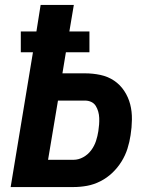

<svg xmlns="http://www.w3.org/2000/svg" viewBox="-20 -755 640 775"><path d="M23 0 113 -544H64V-628H127L144 -735H278L260 -628H341V-544H246L232 -459H323Q355 -459 385.5 -452.5Q416 -446 440.5 -429.5Q465 -413 481.5 -388Q498 -363 505.5 -334Q513 -305 512.5 -272.5Q512 -240 507 -209Q503 -182 494.5 -155Q486 -128 470.5 -103Q455 -78 433.5 -57.5Q412 -37 385.5 -23.5Q359 -10 331.5 -5Q304 0 277 0ZM277 -110Q297 -110 316 -120.5Q335 -131 348 -148.5Q361 -166 367.5 -186Q374 -206 377 -226Q379 -239 380 -252.5Q381 -266 380.5 -279Q380 -292 376.5 -304.5Q373 -317 366.5 -327.5Q360 -338 348.5 -343.5Q337 -349 323 -349H214L174 -110Z"/></svg>

Font: Iosevka Curly XBdEx
Style: Italic
Weight: 800
Width: 7
Italic angle: -9°
Monospace: yes
Designer: Belleve Invis
Foundry: Belleve Invis
Version: Version 11.1.0; ttfautohint (v1.8.3)